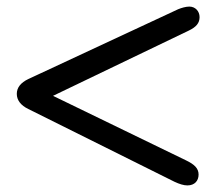

<svg xmlns="http://www.w3.org/2000/svg" viewBox="-20 -564 676 583"><path d="M553 -471C576 -482 586 -494 586 -512C586 -530 573 -544 555 -544C544 -544 531 -540 521 -536L66 -324C43 -313 31 -298 31 -279C31 -260 43 -244 66 -233L510 -12C525 -5 538 -1 549 -1C571 -1 583 -15 583 -34C583 -53 570 -65 545 -77L141 -273Z"/></svg>

Font: Numismatica Pro
Style: Regular
Weight: 400
Designer: Chris Hopkins
Foundry: Edward C. D. Hopkins
Version: Version 2.19D